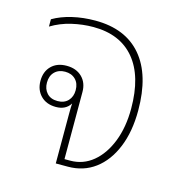

<svg xmlns="http://www.w3.org/2000/svg" viewBox="-82 -583 621 658"><g transform="rotate(15 228.0 -254.0)"><path d="M173 0V-176Q173 -201 174 -213Q158 -187 123 -187Q89 -187 69 -207.5Q49 -228 49 -260Q49 -293 69 -313Q89 -333 123 -333Q157 -333 177.5 -313Q198 -293 198 -260V-22H218Q264 -22 299 -51Q334 -80 354 -131Q374 -182 374 -248Q374 -363 323 -424Q272 -485 177 -485Q139 -485 100.5 -476Q62 -467 29 -447V-473Q58 -490 96.5 -499Q135 -508 178 -508Q285 -508 342 -441Q399 -374 399 -248Q399 -173 376 -117Q353 -61 312 -30.5Q271 0 216 0ZM123 -208Q147 -208 160.5 -222.5Q174 -237 174 -260Q174 -284 160 -298Q146 -312 123 -312Q100 -312 86 -298Q72 -284 72 -260Q72 -237 85.5 -222.5Q99 -208 123 -208Z"/></g></svg>

Font: Noto Sans Thai Looped UI Thin
Style: Regular
Weight: 100
Designer: Cadson Demak Team
Foundry: Cadson Demak Co., Ltd.
Version: Version 1.000; ttfautohint (v1.8.4.7-5d5b)